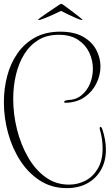

<svg xmlns="http://www.w3.org/2000/svg" viewBox="-22 -854 577 988"><path d="M321 114Q244 114 184 75.5Q124 37 82.5 -27Q41 -91 19.5 -169.5Q-2 -248 -2 -328Q-2 -398 15 -463Q32 -528 68 -579.5Q104 -631 158.5 -661Q213 -691 288 -691Q360 -691 405.5 -665Q451 -639 473 -598Q495 -557 495 -512Q495 -467 474 -424.5Q453 -382 413.5 -354.5Q374 -327 317 -325Q308 -325 308 -329Q308 -337 327 -339Q368 -340 397 -363.5Q426 -387 441 -423.5Q456 -460 456 -500Q456 -543 437.5 -583Q419 -623 380 -649Q341 -675 280 -675Q219 -675 175 -648Q131 -621 102.5 -574.5Q74 -528 60 -469Q46 -410 46 -345Q46 -266 65.5 -188Q85 -110 122 -45.5Q159 19 212 57.5Q265 96 333 96Q379 96 418 75.5Q457 55 481.5 13.5Q506 -28 506 -90Q506 -112 503 -136Q500 -160 492 -187Q491 -190 491 -194Q491 -201 495 -201Q500 -201 504 -191Q523 -134 523 -84Q523 -25 498 19.5Q473 64 428 89Q383 114 321 114ZM178 -751Q174 -751 174 -753Q174 -754 186.5 -763.5Q199 -773 217.5 -785.5Q236 -798 254 -810Q272 -822 282 -829Q290 -834 294 -834Q298 -834 305 -828Q315 -821 331 -809Q347 -797 363.5 -784.5Q380 -772 391 -763Q402 -754 402 -753Q402 -751 399 -751Q393 -751 373 -759.5Q353 -768 330 -779Q307 -790 292 -798Q278 -791 253 -779.5Q228 -768 206 -759.5Q184 -751 178 -751Z"/></svg>

Font: Inspiration
Style: Regular
Weight: 400
Designer: Robert E. Leuschke
Foundry: Robert E. Leuschke
Version: Version 2.010; ttfautohint (v1.8.3)